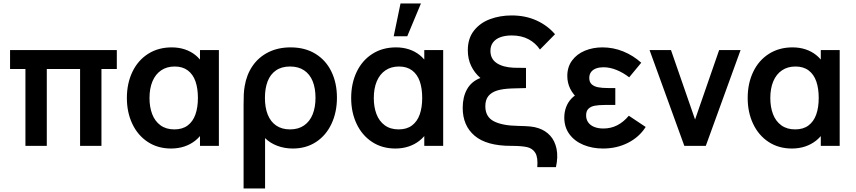

<svg xmlns="http://www.w3.org/2000/svg" viewBox="-20 -822 4822 1082"><path d="M123.3 0V-433H36.7V-540H638.3V-433H551.7V0H431.3V-433H243.7V0Z M944.2 15Q869.2 15 812.7 -22.2Q756.2 -59.4 725.6 -124.2Q695 -188.9 695 -270Q695 -351.9 726 -416.8Q757 -481.8 814.4 -518.4Q871.8 -555 947.7 -555Q987.2 -555 1020.9 -543.9Q1054.6 -532.8 1080.9 -511.8Q1107.2 -490.7 1125.3 -460.8L1107 -435.5V-540H1213.5V0H1107V-105.7L1125.3 -80.3Q1107.2 -50.8 1080 -29.2Q1052.8 -7.7 1018.2 3.7Q983.7 15 944.2 15ZM962.5 -92.8Q1008.2 -92.8 1037.7 -115Q1067.2 -137.1 1081.2 -176.7Q1095.3 -216.3 1095.3 -270.2Q1095.3 -324.2 1081.5 -363.7Q1067.6 -403.2 1038.3 -425.2Q1009 -447.2 964.2 -447.2Q920 -447.2 888.1 -425.5Q856.2 -403.9 839.3 -363.8Q822.5 -323.6 822.5 -269.3Q822.5 -218.8 837.6 -179Q852.7 -139.2 884.2 -116Q915.7 -92.8 962.5 -92.8Z M1352.7 -231.8Q1352.7 -266.4 1353.8 -290Q1354.9 -313.6 1358.8 -336.2Q1369.6 -401.5 1403.6 -450.9Q1437.6 -500.2 1492.3 -527.6Q1547.1 -555 1617.5 -555Q1699.1 -555 1758 -518.6Q1817 -482.2 1847.9 -417.9Q1878.8 -353.7 1878.8 -271.8Q1878.8 -189.8 1848.2 -124.5Q1817.7 -59.1 1761.2 -22Q1704.8 15 1630.2 15Q1582.7 15 1541.8 -0.7Q1500.8 -16.4 1473.8 -43.8V240H1352.7ZM1614.7 -92.8Q1661.5 -92.8 1693.6 -115.2Q1725.8 -137.5 1741.9 -177.5Q1758 -217.6 1758 -271Q1758 -324.8 1742 -364.4Q1726 -403.9 1693.9 -425.5Q1661.8 -447.2 1614.7 -447.2Q1566.9 -447.2 1535.2 -425.2Q1503.5 -403.3 1488.2 -363.7Q1473 -324 1473 -270.3Q1473 -215.8 1488.9 -176Q1504.8 -136.2 1536.5 -114.5Q1568.2 -92.8 1614.7 -92.8Z M2237.1 -802.5 2198.7 -617.5H2275L2352.2 -802.5ZM2208.2 15Q2133.2 15 2076.7 -22.2Q2020.2 -59.4 1989.6 -124.2Q1959 -188.9 1959 -270Q1959 -351.9 1990 -416.8Q2021 -481.8 2078.4 -518.4Q2135.8 -555 2211.7 -555Q2251.2 -555 2284.9 -543.9Q2318.6 -532.8 2344.9 -511.8Q2371.2 -490.7 2389.3 -460.8L2371 -435.5V-540H2477.5V0H2371V-105.7L2389.3 -80.3Q2371.2 -50.8 2344 -29.2Q2316.8 -7.7 2282.2 3.7Q2247.7 15 2208.2 15ZM2226.5 -92.8Q2272.2 -92.8 2301.7 -115Q2331.2 -137.1 2345.2 -176.7Q2359.3 -216.3 2359.3 -270.2Q2359.3 -324.2 2345.5 -363.7Q2331.6 -403.2 2302.3 -425.2Q2273 -447.2 2228.2 -447.2Q2184 -447.2 2152.1 -425.5Q2120.2 -403.9 2103.3 -363.8Q2086.5 -323.6 2086.5 -269.3Q2086.5 -218.8 2101.6 -179Q2116.7 -139.2 2148.2 -116Q2179.7 -92.8 2226.5 -92.8Z M3007.8 120Q3012.3 65.2 2996.7 39.5Q2981.1 13.9 2950 7Q2918.8 0 2859.8 0Q2722.2 0 2654.9 -56.9Q2587.5 -113.8 2587.5 -214.5Q2587.5 -275.4 2612.1 -319.3Q2636.8 -363.2 2687.3 -382.5Q2653.8 -411.5 2635 -450.9Q2616.3 -490.2 2616.3 -538.8Q2616.3 -605.8 2651.2 -649.7Q2686 -693.7 2742.1 -714.3Q2798.2 -735 2863.3 -735Q2941.4 -735 3004 -706.4Q3066.5 -677.8 3107.7 -629L3022.8 -542.8Q2998.2 -579.7 2958.4 -600.9Q2918.5 -622.2 2863.3 -622.2Q2827.8 -622.2 2801 -612.7Q2774.1 -603.2 2759 -583.7Q2743.8 -564.2 2743.8 -535.3Q2743.8 -490.2 2778.9 -466.6Q2814 -443.1 2874.5 -440.3Q2892.5 -439.3 2944.2 -439.3V-325.7Q2933.5 -325.7 2863.7 -323.5Q2814.8 -321.8 2782.4 -312.1Q2750.1 -302.3 2732.5 -281Q2715 -259.6 2715 -223.7Q2715 -163.3 2763.2 -138.5Q2811.3 -113.8 2900.3 -112.5Q2940.9 -111.7 2966.8 -109.4Q2992.8 -107.2 3015.7 -99.2Q3054.1 -86.2 3080.5 -57.5Q3106.8 -28.7 3116.3 16.4Q3125.8 61.5 3113 120Z M3378.5 15Q3455.7 15 3519.1 -17.2Q3582.5 -49.5 3618.7 -106.5L3523.7 -169.8Q3494.1 -134.4 3458.5 -116.1Q3423 -97.8 3380.3 -97.8Q3350.6 -97.8 3328.5 -106.8Q3306.5 -115.7 3294.8 -132.4Q3283 -149.1 3283 -171.7Q3283 -196.8 3296.5 -209.5Q3310.1 -222.2 3331.6 -226.2Q3353.2 -230.3 3388.2 -230.5Q3392.8 -230.6 3397.8 -230.6Q3402.8 -230.7 3407.5 -230.7H3447.5V-325.8H3407.7Q3372.8 -325.8 3350.2 -330.3Q3327.6 -334.8 3314.2 -347.2Q3300.8 -359.6 3300.8 -382.8Q3300.8 -403.4 3311.6 -417Q3322.4 -430.5 3340.4 -436.8Q3358.4 -443 3380.8 -443Q3417.6 -443 3455.5 -427.3Q3493.3 -411.7 3525.7 -386.3L3593.7 -468.5Q3547.8 -509.7 3491.9 -532.3Q3436 -555 3375 -555Q3321.8 -555 3276.5 -536.5Q3231.2 -517.9 3204.1 -481.3Q3177 -444.8 3177 -393.8Q3177 -355.1 3193.5 -321.7Q3210 -288.3 3244.7 -258.8L3246.5 -298Q3219.2 -286.7 3199.8 -266Q3180.3 -245.3 3170.2 -218Q3160 -190.7 3160 -159.3Q3160 -104.8 3189.3 -65.3Q3218.6 -25.9 3268.3 -5.5Q3318.1 15 3378.5 15Z M3836.5 0 3640.5 -540H3761.2L3897 -148.5L4032.7 -540H4153.5L3957.5 0Z M4442.7 15Q4367.8 15 4311.2 -22.2Q4254.7 -59.4 4224.1 -124.2Q4193.5 -188.9 4193.5 -270Q4193.5 -351.9 4224.5 -416.8Q4255.5 -481.8 4312.9 -518.4Q4370.3 -555 4446.2 -555Q4485.8 -555 4519.4 -543.9Q4553.1 -532.8 4579.4 -511.8Q4605.8 -490.7 4623.8 -460.8L4605.5 -435.5V-540H4712V0H4605.5V-105.7L4623.8 -80.3Q4605.8 -50.8 4578.5 -29.2Q4551.2 -7.7 4516.7 3.7Q4482.2 15 4442.7 15ZM4461 -92.8Q4506.7 -92.8 4536.2 -115Q4565.7 -137.1 4579.8 -176.7Q4593.8 -216.3 4593.8 -270.2Q4593.8 -324.2 4580 -363.7Q4566.1 -403.2 4536.8 -425.2Q4507.5 -447.2 4462.7 -447.2Q4418.5 -447.2 4386.6 -425.5Q4354.7 -403.9 4337.8 -363.8Q4321 -323.6 4321 -269.3Q4321 -218.8 4336.1 -179Q4351.2 -139.2 4382.7 -116Q4414.2 -92.8 4461 -92.8Z"/></svg>

Font: Hauora
Style: Regular
Weight: 400
Designer: Wayne Shih
Foundry: WCYS
Version: Version 1.001